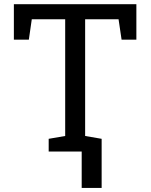

<svg xmlns="http://www.w3.org/2000/svg" viewBox="-20 -731 727 926"><path d="M214.8 0V-61.5L294.4 -75.2V-638.2H133.3L119.1 -539.6H46.9V-710.9H637.7V-539.6H566.4L551.8 -638.2H390.6V-75.2L470.2 -61.5V0ZM374 175.3V-52.7H470.2V175.3Z"/></svg>

Font: Roboto Slab
Style: Regular
Weight: 400
Designer: Google
Version: Version 2.000; ttfautohint (v1.8.1.43-b0c9)